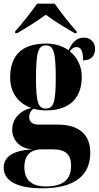

<svg xmlns="http://www.w3.org/2000/svg" viewBox="-32 -786 535 1040"><path d="M50 -616V-606H60C100 -629 169 -671 216 -706C263 -671 333 -629 373 -606H383V-616C348 -654 296 -721 264 -766H169C137 -721 85 -654 50 -616ZM196 234C377 234 457 161 457 41C457 -55 399 -111 280 -111H180C144 -111 126 -125 126 -153C126 -170 134 -186 149 -197C171 -191 194 -188 218 -188C352 -188 411 -262 411 -370C411 -427 387 -476 346 -508C359 -525 369 -531 382 -531C407 -531 418 -509 418 -459C467 -459 483 -489 483 -522C483 -554 461 -582 423 -582C375 -582 356 -547 339 -514C307 -537 265 -550 218 -550C83 -550 23 -483 23 -365C23 -279 72 -224 138 -201C67 -185 34 -134 34 -84C34 -31 71 19 146 23C42 28 -12 61 -12 122C-12 195 63 234 196 234ZM216 -198C176 -198 163 -228 163 -363C163 -508 176 -540 217 -540C257 -540 270 -508 270 -364C270 -228 257 -198 216 -198ZM216 224C153 224 100 200 100 119C100 41 149 23 194 23H257C326 23 353 54 353 112C353 187 309 224 216 224Z"/></svg>

Font: Noto Serif Display ExtraCondensed Black
Style: Regular
Weight: 900
Width: 2
Designer: Monotype Design Team
Foundry: Monotype Imaging Inc.
Version: Version 2.009